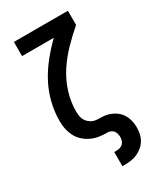

<svg xmlns="http://www.w3.org/2000/svg" viewBox="-231 -824 963 1127"><g transform="rotate(-30 250.0 -260.0)"><path d="M250 215V119H266Q278 119 289.5 115.5Q301 112 309.5 103.5Q318 95 321.5 83Q325 71 325 59Q325 45 319.5 30.5Q314 16 301 8Q288 0 272.5 0Q257 0 242.5 -1Q228 -2 213 -4.5Q198 -7 184 -12Q170 -17 156.5 -24Q143 -31 131.5 -40Q120 -49 109.5 -60Q99 -71 91.5 -84Q84 -97 78.5 -111Q73 -125 69.5 -139.5Q66 -154 64.5 -169Q63 -184 63 -198Q63 -261 78.5 -323Q94 -385 123.5 -440.5Q153 -496 193 -545.5Q233 -595 278 -639H63V-735H429V-639Q379 -596 333 -548.5Q287 -501 251 -446Q215 -391 195 -327.5Q175 -264 175 -198Q175 -181 178.5 -163.5Q182 -146 192 -132Q202 -118 217.5 -108.5Q233 -99 250 -97Q267 -95 285 -95Q303 -95 320 -91.5Q337 -88 353 -81Q369 -74 383 -63.5Q397 -53 407.5 -39Q418 -25 424.5 -9Q431 7 434 24.5Q437 42 437 60Q437 81 432.5 103Q428 125 416.5 144Q405 163 388 177Q371 191 351 200Q331 209 309 212Q287 215 266 215Z"/></g></svg>

Font: Iosevka Gothic
Style: Bold
Weight: 700
Monospace: yes
Designer: Belleve Invis
Foundry: Belleve Invis
Version: Version 15.5.1; ttfautohint (v1.8.4)